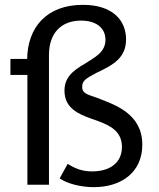

<svg xmlns="http://www.w3.org/2000/svg" viewBox="-20 -762 655 792"><path d="M322 -742C171 -742 94 -648 92 -519H23V-453H93V0H182V-535C182 -628 235 -677 314 -677C378 -677 415 -646 415 -598C415 -546 371 -526 333 -501C275 -468 246 -439 246 -388C246 -316 303 -292 355 -273C423 -250 483 -228 483 -156C483 -91 434 -55 360 -55C315 -55 287 -69 259 -86L226 -26C260 -3 316 10 367 10C479 10 567 -50 567 -165C567 -294 454 -330 376 -360C333 -374 319 -380 319 -404C319 -429 334 -438 377 -461C447 -494 500 -523 500 -600C500 -675 448 -742 322 -742Z"/></svg>

Font: 18Franklin
Style: Regular
Weight: 400
Designer: Pablo Impallari, Rodrigo Fuenzalida (Modified by Dan O. Williams)
Version: Version 0.025;PS 000.025;hotconv 1.0.88;makeotf.lib2.5.64775